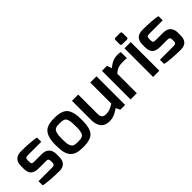

<svg xmlns="http://www.w3.org/2000/svg" viewBox="120 -1612 2519 2519"><g transform="rotate(-45 1380.0 -352.5)"><path d="M172 -536Q249 -536 333 -530Q417 -524 447 -513V-436H199Q167 -436 158.5 -426Q150 -416 150 -391V-359Q150 -331 161.5 -324Q173 -317 199 -317H337Q406 -317 440 -280Q474 -243 474 -183V-130Q474 5 344 5Q268 5 174.5 -2Q81 -9 56 -20V-96H315Q358 -96 358 -137V-171Q358 -192 348.5 -202.5Q339 -213 315 -213H179Q105 -213 69.5 -244.5Q34 -276 34 -351V-397Q34 -536 172 -536Z M789 -536Q925 -536 976.5 -476Q1028 -416 1028 -262.5Q1028 -109 976.5 -52Q925 5 789 5Q720 5 674.5 -9Q629 -23 601 -55.5Q573 -88 561 -136.5Q549 -185 549 -276Q549 -367 572.5 -427Q596 -487 646.5 -511.5Q697 -536 789 -536ZM719 -102Q744 -94 781.5 -94Q819 -94 836 -96.5Q853 -99 870 -107.5Q887 -116 895 -134Q912 -174 912 -237Q912 -300 909.5 -328.5Q907 -357 900.5 -377.5Q894 -398 886 -409.5Q878 -421 863 -427Q839 -437 801 -437.5Q763 -438 747 -436Q731 -434 715.5 -427.5Q700 -421 691.5 -409.5Q683 -398 676.5 -377.5Q670 -357 667.5 -328.5Q665 -300 665 -260Q665 -220 668 -193Q671 -166 678.5 -148Q686 -130 695 -119Q704 -108 719 -102Z M1112 -172V-531H1228V-170Q1228 -129 1247 -109.5Q1266 -90 1305 -90Q1344 -90 1375 -101Q1406 -112 1451 -140V-531H1567V0H1477L1451 -58Q1443 -54 1425 -42.5Q1407 -31 1398 -26Q1389 -21 1372 -13Q1355 -5 1342 -1Q1308 9 1273 9Q1190 9 1151 -41.5Q1112 -92 1112 -172Z M2017 -530V-417Q1991 -421 1941 -421Q1891 -421 1856 -408.5Q1821 -396 1784 -362V0H1668V-531H1762L1784 -464Q1813 -487 1833 -500Q1853 -513 1886 -525Q1919 -537 1960 -537Q2001 -537 2017 -530Z M2188 -714Q2211 -714 2211 -688V-612Q2211 -589 2188 -589H2103Q2093 -589 2086 -595.5Q2079 -602 2079 -612V-688Q2079 -714 2103 -714ZM2086 0V-531H2202V0Z M2425 -536Q2502 -536 2586 -530Q2670 -524 2700 -513V-436H2452Q2420 -436 2411.5 -426Q2403 -416 2403 -391V-359Q2403 -331 2414.5 -324Q2426 -317 2452 -317H2590Q2659 -317 2693 -280Q2727 -243 2727 -183V-130Q2727 5 2597 5Q2521 5 2427.5 -2Q2334 -9 2309 -20V-96H2568Q2611 -96 2611 -137V-171Q2611 -192 2601.5 -202.5Q2592 -213 2568 -213H2432Q2358 -213 2322.5 -244.5Q2287 -276 2287 -351V-397Q2287 -536 2425 -536Z"/></g></svg>

Font: Exo
Style: DemiBold
Weight: 600
Designer: Natanael Gama
Version: Version 1.00